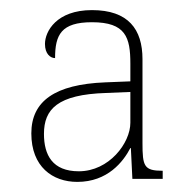

<svg xmlns="http://www.w3.org/2000/svg" viewBox="-20 -740 374 380"><path d="M133 -380C193 -380 224 -420 238 -447H239L242 -386H302V-402C265 -402 262 -411 262 -457V-623C262 -682 234 -720 162 -720C92 -720 69 -678 69 -653C69 -633 80 -625 89 -625C89 -671 101 -696 162 -696C229 -696 238 -666 238 -614V-579L188 -577C89 -573 42 -540 42 -476C42 -410 84 -380 133 -380ZM136 -401C84 -401 67 -433 67 -475C67 -524 94 -553 190 -556L238 -558V-497C238 -457 196 -401 136 -401Z"/></svg>

Font: Noto Serif Gurmukhi Thin
Style: Regular
Weight: 100
Designer: Vaibhav Singh and the Monotype Design Team
Foundry: Monotype Imaging Inc.
Version: Version 2.004